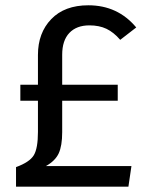

<svg xmlns="http://www.w3.org/2000/svg" viewBox="-20 -699 560 719"><path d="M212.9 -204.1Q212.9 -153.3 200 -125Q187 -96.7 151.9 -77.1H472.2L460.9 0H40V-73.2Q90.8 -91.8 106.4 -117.4Q122.1 -143.1 122.1 -205.1V-321.8H56.2V-381.8H122.1V-493.2Q122.1 -575.7 171.9 -627.4Q221.7 -679.2 311 -679.2Q420.9 -679.2 490.2 -596.2L430.2 -549.8Q405.8 -578.1 378.7 -591.1Q351.6 -604 314.9 -604Q266.6 -604 239.7 -575.7Q212.9 -547.4 212.9 -494.1V-381.8H420.9V-321.8H212.9Z"/></svg>

Font: FiraGO
Style: Regular
Weight: 400
Designer: bBox Type
Foundry: bBox Type GmbH
Version: Version 1.001;PS 001.001;hotconv 1.0.88;makeotf.lib2.5.64775